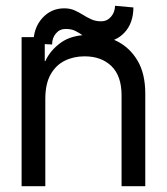

<svg xmlns="http://www.w3.org/2000/svg" viewBox="-20 -644 577 664"><path d="M136.7 -301.8V0H54.7V-515.6H134.8V-432.6H136.7Q153.8 -470.2 190.9 -496.8Q228 -523.4 289.1 -523.4Q341.3 -523.4 385.3 -501.2Q429.2 -479 455.8 -434.1Q482.4 -389.2 482.4 -320.3V0H400.4V-314.5Q400.4 -381.3 365.5 -415.3Q330.6 -449.2 272.5 -449.2Q234.9 -449.2 204.1 -434.1Q173.3 -418.9 155 -386.5Q136.7 -354 136.7 -301.8ZM160.2 -490.2 95.7 -493.2Q95.2 -546.9 126 -581.1Q156.7 -615.2 202.1 -615.2Q222.2 -615.2 237.5 -608.4Q252.9 -601.6 266.8 -592.8Q280.8 -584 295.9 -577.1Q311 -570.3 330.1 -570.3Q350.1 -570.3 363.8 -585.9Q377.4 -601.6 377.9 -624L441.4 -618.2Q440.9 -563.5 410.4 -531.2Q379.9 -499 335 -499Q310.5 -499 294.7 -505.9Q278.8 -512.7 266.4 -521.5Q253.9 -530.3 240.5 -537.1Q227.1 -543.9 207 -543.9Q186.5 -543.9 173.3 -528.3Q160.2 -512.7 160.2 -490.2Z"/></svg>

Font: Inter Display V
Style: Regular
Weight: 400
Designer: Rasmus Andersson
Foundry: rsms
Version: Version 3.015;git-src